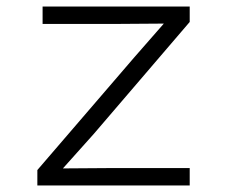

<svg xmlns="http://www.w3.org/2000/svg" viewBox="-20 -566 690 586"><path d="M94 0V-47L389 -390L480 -494L341 -493H110V-546H559V-499L266 -157L172 -52L312 -53H559V0Z"/></svg>

Font: Azeret Mono ExtraLight
Style: Regular
Weight: 250
Designer: Martin Vácha
Foundry: Displaay
Version: Version 1.002